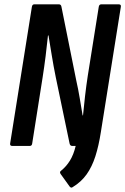

<svg xmlns="http://www.w3.org/2000/svg" viewBox="-20 -675 579 888"><path d="M315.6 190.8Q309 195.6 302.6 188.4L260.6 130Q257.6 125.6 257.6 121.8Q257.6 118 262.4 114.6Q286.6 95.2 303.6 67.6Q320.6 39.9 330 0H314.2Q304.2 0 301.8 -11.4L238 -317.4Q227.5 -368.9 219.2 -420.2Q210.9 -471.4 204.3 -511H201.9Q197.5 -467 191 -415.5Q184.5 -363.9 177.1 -317L128.9 -11.4Q127.5 0 117.6 0H36.9Q25.1 0 26.9 -11.4L127.5 -643.6Q129.5 -655 138.5 -655H252.4Q262.4 -655 264.2 -643.6L332.9 -302Q341.7 -263.2 348.6 -221.9Q355.5 -180.6 362.1 -141.2H363.9Q367.7 -183 373.5 -232Q379.3 -281.1 385.7 -322.8L436.8 -643.6Q438.8 -655 448.4 -655H528.9Q540.9 -655 538.9 -643.6L446.2 -62.4Q436.5 -0.3 421.1 47.9Q405.7 96.1 380.7 131.3Q355.7 166.5 315.6 190.8Z"/></svg>

Font: Sofia Sans Condensed
Style: Italic
Weight: 400
Italic angle: -9°
Designer: Botio Nikoltchev, Ani Petrova
Foundry: lettersoup
Version: Version 4.101